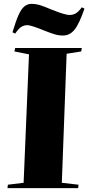

<svg xmlns="http://www.w3.org/2000/svg" viewBox="-20 -980 460 1000"><path d="M131 -697 55 -712 59 -730H406L403 -712L327 -700L302 -28L389 -18L387 0H19L21 -18L103 -28ZM308 -795Q285 -795 264 -801.5Q243 -808 215 -819Q181 -833 157 -841Q133 -849 121 -849Q108 -849 93.5 -841.5Q79 -834 59 -805L45 -812Q62 -869 76.5 -901.5Q91 -934 107.5 -947Q124 -960 145 -960Q166 -960 186 -954Q206 -948 249 -930Q281 -917 305 -909.5Q329 -902 344 -902Q358 -902 373 -909.5Q388 -917 406 -942L420 -935Q392 -854 367.5 -824.5Q343 -795 308 -795Z"/></svg>

Font: Literata 72pt ExtraBold
Style: Italic
Weight: 800
Italic angle: -2°
Designer: Latin by Veronika Burian and Jose Scaglione. Greek by Irene Vlachou. Cyrillic by Vera Evstafieva
Foundry: TypeTogether
Version: Version 3.002